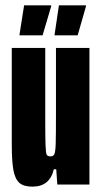

<svg xmlns="http://www.w3.org/2000/svg" viewBox="-20 -689 380 717"><path d="M24 -150V-510H149V-233Q149 -180 150 -148.5Q151 -117 154.5 -111Q158 -105 169 -105Q179 -105 183 -113.5Q187 -122 188 -152Q189 -182 189 -266V-510H314V0H194L190 -57H181Q166 8 101 8Q68 8 52 -6.5Q36 -21 30 -54Q24 -87 24 -150ZM53 -557V-561L70 -669H171V-665L139 -557ZM184 -557V-561L200 -669H301V-665L270 -557Z"/></svg>

Font: Saira Ultra Condensed Black
Style: Regular
Weight: 900
Width: 1
Designer: Hector Gatti with collaboration of the Omnibus-Type team
Foundry: Omnibus-Type
Version: Version 1.001; ttfautohint (v1.8)